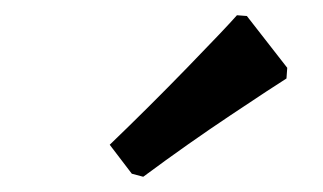

<svg xmlns="http://www.w3.org/2000/svg" viewBox="-20 -755 424 252"><path d="M168 -523 153 -527 124 -565Q175 -614 226 -666.5Q277 -719 291 -735L304 -734L357 -666L356 -652Q340 -642 283 -604Q226 -566 168 -523Z"/></svg>

Font: Alegreya SC
Style: Bold Italic
Weight: 700
Italic angle: -7°
Designer: Juan Pablo del Peral
Foundry: Huerta Tipografica
Version: Version 2.007; ttfautohint (v1.6)